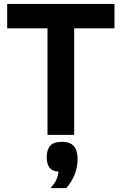

<svg xmlns="http://www.w3.org/2000/svg" viewBox="-20 -696 628 991"><path d="M362.8 -549.8V0H225.1V-549.8H17.1V-675.8H570.8V-549.8ZM241.2 274.9Q264.2 248 272.2 228.5Q280.3 209 282.2 189.9Q250 188 235.6 169.4Q221.2 150.9 221.2 113.8Q221.2 78.1 238.3 57.1Q255.4 36.1 302.2 36.1Q380.4 36.1 380.4 124Q380.4 207 322.3 274.9Z"/></svg>

Font: Clear Sans
Style: Bold
Weight: 700
Foundry: Intel Corporation
Version: Version 1.00